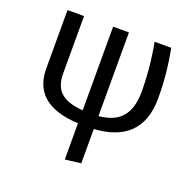

<svg xmlns="http://www.w3.org/2000/svg" viewBox="-129 -659 1013 1005"><g transform="rotate(20 377.0 -157.0)"><path d="M80 -527V-202C80 -75 156 3 334 11V213L422 202V11C579 1 684 -73 684 -255C684 -358 674 -440 658 -527H565C584 -428 591 -337 591 -262C591 -135 540 -72 422 -61V-527H334V-61C213 -70 172 -119 172 -209V-527Z"/></g></svg>

Font: FiraGO Unicode
Style: Regular
Weight: 400
Designer: bBox Type
Foundry: bBox Type GmbH
Version: Version 1.001;PS 001.001;hotconv 1.0.88;makeotf.lib2.5.64775